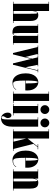

<svg xmlns="http://www.w3.org/2000/svg" viewBox="1454 -2248 1044 3992"><g transform="rotate(90 1976.0 -252.0)"><path d="M15.5 0V-10H59V-740H15.5V-750H209V-458Q212.5 -470 220 -486.2Q227.5 -502.5 244.8 -514.5Q262 -526.5 294.5 -526.5Q330 -526.5 357.5 -511Q385 -495.5 400.8 -459Q416.5 -422.5 416.5 -359V-10H458V0ZM209 -408V-10H266.5V-355.5Q266.5 -430 264.2 -467.2Q262 -504.5 249 -504.5Q240.5 -504.5 231.8 -489.5Q223 -474.5 216.8 -452.2Q210.5 -430 209 -408Z M651.5 11Q609 11 578.8 -2.8Q548.5 -16.5 532.2 -50.8Q516 -85 516 -146.5V-513H483.5V-523H666V-163.5Q666 -74.5 669.2 -40Q672.5 -5.5 685.5 -5.5Q695.5 -5.5 704.8 -19.2Q714 -33 720 -52.2Q726 -71.5 726 -87.5V-513H693.5V-523H876V-10H909V0H728V-53.5Q723 -32 708 -10.5Q693 11 651.5 11Z M1082 0 957.5 -513.5H926.5V-523.5H1132V-513.5H1102L1164.5 -258L1199.5 -400.5L1172 -513.5H1142V-523.5H1357.5V-513.5H1327.5L1379 -258L1442 -513.5H1411V-523.5H1482V-513.5H1453L1326.5 0H1297.5L1205 -378.5L1111 0Z M1694 10Q1637 10 1594.5 -24.5Q1552 -59 1528.5 -120.8Q1505 -182.5 1505 -263.5Q1505 -337.5 1522.8 -388Q1540.5 -438.5 1568.5 -469Q1596.5 -499.5 1628 -513Q1659.5 -526.5 1687 -526.5Q1733 -526.5 1772.5 -500Q1812 -473.5 1836.5 -422.2Q1861 -371 1861 -296.5Q1861 -277 1859.5 -256H1655Q1655 -130.5 1665.5 -66.5Q1676 -2.5 1719.5 -2.5Q1769.5 -2.5 1799 -23Q1828.5 -43.5 1838.5 -68L1846 -62Q1833.5 -34 1797.2 -12Q1761 10 1694 10ZM1687 -516.5Q1672 -516.5 1663.8 -456.5Q1655.5 -396.5 1655 -266H1714Q1714 -395 1708 -455.8Q1702 -516.5 1687 -516.5Z M1883.5 0V-10H1929V-740H1883.5V-750H2079V-10H2123.5V0Z M2259 -571Q2221 -571 2194 -598Q2167 -625 2167 -663.5Q2167 -701 2194 -727.8Q2221 -754.5 2259 -754.5Q2296.5 -754.5 2323.2 -727.8Q2350 -701 2350 -663.5Q2350 -625 2323.2 -598Q2296.5 -571 2259 -571ZM2139 0V-10H2183.5V-513.5H2139V-523.5H2333.5V-10H2379V0Z M2536 -571Q2498 -571 2471.2 -598Q2444.5 -625 2444.5 -663.5Q2444.5 -701 2471.2 -727.8Q2498 -754.5 2536 -754.5Q2573.5 -754.5 2600.2 -727.8Q2627 -701 2627 -663.5Q2627 -625 2600.2 -598Q2573.5 -571 2536 -571ZM2440 249Q2408.5 249 2381.5 230.5Q2354.5 212 2338 180.5Q2321.5 149 2321.5 110Q2321.5 71.5 2337.8 51.8Q2354 32 2380 32Q2404.5 32 2419.5 54Q2434.5 76 2434.5 107.5Q2434.5 127.5 2424.8 146Q2415 164.5 2405.2 179.2Q2395.5 194 2395.5 203.5Q2395.5 221.5 2405.2 229.8Q2415 238 2425.5 238Q2447.5 238 2455.5 210Q2463.5 182 2463.5 115.5V-513.5H2420V-523.5H2613.5V15.5Q2613.5 88 2597 134Q2580.5 180 2554.2 205Q2528 230 2497.8 239.5Q2467.5 249 2440 249Z M2667 0V-10H2710.5V-740H2667V-750H2860.5V-303.5L3027 -513.5H2977V-523.5H3083.5V-513.5H3039L2971.5 -425.5L3077 -10H3118V0ZM2926 -10 2860.5 -274V-10Z M3300 10Q3243 10 3200.5 -24.5Q3158 -59 3134.5 -120.8Q3111 -182.5 3111 -263.5Q3111 -337.5 3128.8 -388Q3146.5 -438.5 3174.5 -469Q3202.5 -499.5 3234 -513Q3265.5 -526.5 3293 -526.5Q3339 -526.5 3378.5 -500Q3418 -473.5 3442.5 -422.2Q3467 -371 3467 -296.5Q3467 -277 3465.5 -256H3261Q3261 -130.5 3271.5 -66.5Q3282 -2.5 3325.5 -2.5Q3375.5 -2.5 3405 -23Q3434.5 -43.5 3444.5 -68L3452 -62Q3439.5 -34 3403.2 -12Q3367 10 3300 10ZM3293 -516.5Q3278 -516.5 3269.8 -456.5Q3261.5 -396.5 3261 -266H3320Q3320 -395 3314 -455.8Q3308 -516.5 3293 -516.5Z M3500 0V-10H3543.5V-513.5H3500V-523.5H3693.5V-454.5Q3698 -470.5 3705.8 -487.2Q3713.5 -504 3730.5 -515.2Q3747.5 -526.5 3779 -526.5Q3814.5 -526.5 3842 -513Q3869.5 -499.5 3885.2 -463.5Q3901 -427.5 3901 -359V-10H3942.5V0ZM3693.5 -408V-10H3751V-355.5Q3751 -430 3748.2 -467.2Q3745.5 -504.5 3732 -504.5Q3723.5 -504.5 3715 -489.5Q3706.5 -474.5 3700.8 -452.2Q3695 -430 3693.5 -408Z"/></g></svg>

Font: Imbue 100pt Black
Style: Regular
Weight: 900
Designer: Tyler Finck
Foundry: Etcetera Type Company
Version: Version 1.102; ttfautohint (v1.8.3)